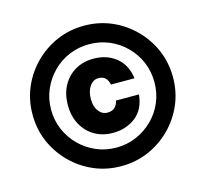

<svg xmlns="http://www.w3.org/2000/svg" viewBox="-112 -812 1124 1050"><g transform="rotate(-15 450.0 -287.5)"><path d="M450 110Q367.5 110 295.8 79.2Q224.2 48.3 169.2 -6.7Q114.2 -61.7 83.3 -133.3Q52.5 -205 52.5 -287.5Q52.5 -370 83.3 -441.7Q114.2 -513.3 169.2 -568.3Q224.2 -623.3 295.8 -654.2Q367.5 -685 450 -685Q532.5 -685 604.2 -654.2Q675.8 -623.3 730.8 -568.3Q785.8 -513.3 816.7 -441.7Q847.5 -370 847.5 -287.5Q847.5 -205 816.7 -133.3Q785.8 -61.7 730.8 -6.7Q675.8 48.3 604.2 79.2Q532.5 110 450 110ZM450 5Q510.8 5 563.8 -17.9Q616.7 -40.8 657.1 -80.8Q697.5 -120.8 720 -173.8Q742.5 -226.7 742.5 -287.5Q742.5 -348.3 720 -401.2Q697.5 -454.2 657.1 -494.6Q616.7 -535 563.8 -557.5Q510.8 -580 450 -580Q389.2 -580 336.2 -557.5Q283.3 -535 243.3 -494.6Q203.3 -454.2 180.4 -401.2Q157.5 -348.3 157.5 -287.5Q157.5 -226.7 180.4 -173.8Q203.3 -120.8 243.3 -80.8Q283.3 -40.8 336.2 -17.9Q389.2 5 450 5ZM452.5 -77.5Q395 -77.5 350 -103.3Q305 -129.2 278.8 -176.7Q252.5 -224.2 252.5 -287.5Q252.5 -351.7 278.8 -398.8Q305 -445.8 350 -471.7Q395 -497.5 452.5 -497.5Q528.3 -497.5 580.4 -455.4Q632.5 -413.3 642.5 -335.8H509.2Q499.2 -387.5 452.5 -387.5Q421.7 -387.5 402.1 -359.2Q382.5 -330.8 382.5 -287.5Q382.5 -245 402.1 -218.8Q421.7 -192.5 452.5 -192.5Q501.7 -192.5 513.3 -244.2H643.3Q635 -160 580.8 -118.8Q526.7 -77.5 452.5 -77.5Z"/></g></svg>

Font: Funnel Sans ExtraBold
Style: Regular
Weight: 800
Version: Version 1.000; Beta; Release 5; Build 24; ttfautohint (v1.8.